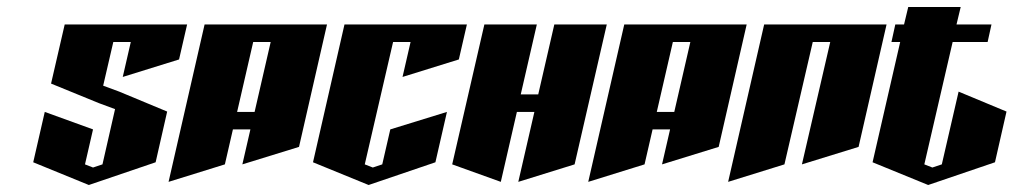

<svg xmlns="http://www.w3.org/2000/svg" viewBox="-20 -570 2898 549"><path d="M165 -500H515L492 -400L331 -350L354 -450H304L275 -325L321 -308L458 -251L425 -106L234 -41L75 -106L108 -250L246 -200L223 -100L246 -91L273 -100L309 -258L263 -275L126 -331Z M565 -500H915L835 -150L673 -100L696 -200H646L623 -100L462 -50ZM704 -450 658 -250H708L754 -450Z M965 -500H1315L1292 -400L1131 -350L1154 -450H1104L1023 -100L1046 -91L1073 -100L1096 -200L1258 -250L1225 -106L1034 -41L875 -106Z M1365 -500H1515L1469 -300H1519L1565 -500H1715L1623 -100L1462 -50L1508 -250H1458L1412 -50L1273 -100Z M1765 -500H2115L2035 -150L1873 -100L1896 -200H1846L1823 -100L1662 -50ZM1904 -450 1858 -250H1908L1954 -450Z M2165 -500H2515L2435 -150L2273 -100L2354 -450H2304L2223 -100L2062 -50Z M2577 -550H2727L2715 -500H2815L2804 -450H2704L2623 -100L2646 -91L2673 -100L2721 -308L2858 -251L2825 -106L2634 -41L2475 -106L2554 -450H2529L2540 -500H2565Z"/></svg>

Font: SOV_Meka
Style: Italic
Weight: 400
Italic angle: -13°
Version: Version 1.00